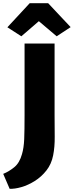

<svg xmlns="http://www.w3.org/2000/svg" viewBox="-37 -1014 460 1196"><path d="M23 162 -17 69Q19 54.5 52 27.5Q85 0.5 100 -54Q111.5 -93 113.8 -147.5Q116 -202 116 -297V-743H303V-299Q303 -226.5 303.8 -162.5Q304.5 -98.5 294 -46Q283.5 8 252.2 47.8Q221 87.5 179.5 113.5Q138 139.5 96.2 151.5Q54.5 163.5 23 162ZM96 -788 9 -844 148 -994H263L403 -845L316 -788L205 -882Z"/></svg>

Font: Koeln Type Sans ExtraBold
Style: Regular
Weight: 800
Designer: Eben Sorkin
Foundry: Eben Sorkin
Version: Version 2.001